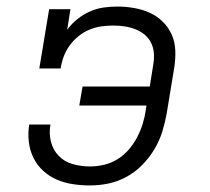

<svg xmlns="http://www.w3.org/2000/svg" viewBox="-20 -558 640 586"><path d="M254 8Q228 8 202 4Q176 0 153 -10Q130 -20 111.5 -37Q93 -54 82 -76.5Q71 -99 68 -125Q65 -151 69 -177Q69 -177 69 -177.5Q69 -178 69 -178H134Q134 -178 134 -178Q134 -178 134 -178Q129 -151 135.5 -125.5Q142 -100 159.5 -82Q177 -64 202.5 -57Q228 -50 254 -50Q276 -50 297.5 -55Q319 -60 338.5 -72Q358 -84 373 -101.5Q388 -119 398.5 -139Q409 -159 415.5 -180Q422 -201 425 -222L427 -236H222L232 -294H437L448 -362Q451 -380 449.5 -397Q448 -414 440.5 -428.5Q433 -443 420.5 -453Q408 -463 392.5 -469Q377 -475 360 -477.5Q343 -480 326 -480Q308 -480 289.5 -477.5Q271 -475 253 -467.5Q235 -460 219.5 -447.5Q204 -435 192.5 -419Q181 -403 174.5 -385.5Q168 -368 165 -349H100L130 -530H195L185 -467Q198 -485 216 -499.5Q234 -514 254.5 -523Q275 -532 296 -535Q317 -538 338 -538Q364 -538 389.5 -533.5Q415 -529 437 -519Q459 -509 476.5 -492Q494 -475 504 -452.5Q514 -430 515 -404.5Q516 -379 512 -353L489 -213Q484 -185 475.5 -157Q467 -129 451.5 -103Q436 -77 414.5 -55Q393 -33 366.5 -18.5Q340 -4 311.5 2Q283 8 254 8Z"/></svg>

Font: Iosevka Curly Slab LtExObl
Style: Regular
Weight: 300
Width: 7
Italic angle: -9°
Monospace: yes
Designer: Belleve Invis
Foundry: Belleve Invis
Version: Version 11.1.0; ttfautohint (v1.8.3)